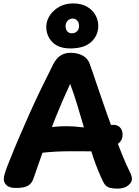

<svg xmlns="http://www.w3.org/2000/svg" viewBox="-20 -1103 827 1142"><path d="M179.3 -42.1Q169.7 -11.9 146.5 1.6Q123.3 15 75.2 15Q35.2 15 18.9 -1.2Q2.6 -17.3 2.6 -35.3Q2.6 -53.6 8.8 -72.7Q15.1 -91.9 22.1 -110.9Q56.1 -197.9 90.7 -278.9Q125.3 -360 159.4 -435.7Q193.6 -511.4 228 -582.2Q262.4 -653 295.9 -719.4Q314.3 -755.8 339.8 -772.4Q365.3 -789 399.3 -789Q442 -789 471.8 -772.2Q501.7 -755.4 512.1 -727.2Q515.6 -719.1 529.4 -678.3Q543.3 -637.6 564.2 -576.1Q585.1 -514.7 609.7 -444Q634.3 -373.3 660.1 -303.4Q685.9 -233.6 709.4 -176Q733 -118.4 750 -85Q755.8 -75 760.4 -61.3Q765 -47.7 765 -39.7Q765 -17.7 741.4 0.7Q717.8 19 678.2 19Q651.1 19 629.4 12.6Q607.8 6.1 594.8 -19.6Q563.9 -81.9 537.2 -159.8Q510.4 -237.8 486.8 -319.3Q463.1 -400.8 440.7 -474.9Q418.3 -549.1 397.3 -604.1Q348.3 -499 308.9 -399.7Q269.6 -300.4 238.2 -210.4Q206.9 -120.4 179.3 -42.1ZM211.6 -192.1Q196.6 -191.1 181 -214.7Q165.4 -238.2 165.4 -267.3Q165.4 -291.2 179.5 -305.6Q193.6 -319.9 213.1 -328.4Q232.6 -336.9 249.8 -340.4Q274.9 -346.2 308.1 -349.3Q341.2 -352.4 381.6 -352.3Q421.9 -352.1 467.3 -346Q476.2 -345 500.5 -346.7Q524.8 -348.3 554.6 -350.9Q584.3 -353.4 609.6 -356.1Q634.8 -358.8 645.8 -360Q673.8 -363 691.4 -347.4Q709.1 -331.9 709.1 -301.2Q709.1 -272.6 688.9 -253.6Q668.7 -234.7 637.3 -223.4Q605.9 -212.2 573.4 -207.6Q540.9 -203 516.3 -203Q459.3 -203 410.8 -203.3Q362.3 -203.6 314.9 -201.3Q267.6 -199.1 211.6 -192.1ZM397.3 -815Q326.9 -815 290.2 -853.8Q253.6 -892.6 255.3 -948.8Q256.9 -981.7 276.9 -1012.2Q297 -1042.7 332.7 -1062.6Q368.4 -1082.6 414.7 -1082.6Q463.4 -1082.6 496.7 -1063.6Q529.9 -1044.7 547.2 -1014.1Q564.4 -983.4 564.4 -948.8Q564.4 -892.8 522.9 -853.9Q481.4 -815 397.3 -815ZM406.7 -905Q426.6 -905 438.4 -916.9Q450.3 -928.9 450.3 -948.8Q450.3 -967.2 439.9 -979.9Q429.6 -992.6 411.9 -992.6Q394.8 -992.6 382.4 -979.5Q370 -966.4 370 -948.8Q370 -928.9 379.8 -916.9Q389.6 -905 406.7 -905Z"/></svg>

Font: Playpen Sans
Style: Regular
Weight: 400
Designer: Laura Meseguer, Veronika Burian, José Scaglione, Kostas Bartsokas, Vera Evstafieva, Tom Grace, Yorlmar Campos
Foundry: TypeTogether
Version: Version 2.000